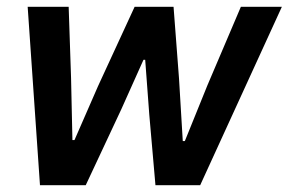

<svg xmlns="http://www.w3.org/2000/svg" viewBox="-20 -542 845 562"><path d="M61 -522H181L188 -314L192 -132H198L267 -290L374 -522H488L504 -312L515 -129H521L587 -292L685 -522H805L566 0H435L417 -206L405 -367H400L335 -222L231 0H97Z"/></svg>

Font: IBM Plex Sans SmBld
Style: Italic
Weight: 600
Italic angle: -11°
Designer: Mike Abbink, Paul van der Laan, Pieter van Rosmalen
Foundry: Bold Monday
Version: Version 3.005